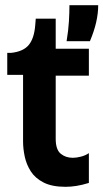

<svg xmlns="http://www.w3.org/2000/svg" viewBox="-20 -710 399 741"><path d="M233 11Q181 11 148.5 -5.5Q116 -22 99 -48.5Q82 -75 75.5 -105.5Q69 -136 69 -164V-421H8V-506H23Q70 -511 91 -536.5Q112 -562 116 -613L118 -638H195V-522H323V-418H195V-174Q195 -133 214 -117Q233 -101 261 -101Q275 -101 292.5 -105.5Q310 -110 323 -119V-4Q297 4 275 7.5Q253 11 233 11ZM237 -551Q244 -593 246 -627.5Q248 -662 248 -690H359Q359 -626 327 -551Z"/></svg>

Font: Bricolage Grotesque 48pt SemiBold
Style: Regular
Weight: 600
Designer: Mathieu Triay
Foundry: Atelier Triay
Version: Version 1.000; ttfautohint (v1.8.4.7-5d5b);gftools[0.9.32]